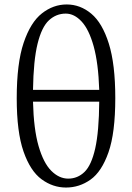

<svg xmlns="http://www.w3.org/2000/svg" viewBox="-20 -827 592 861"><path d="M425 -371H128Q131 -248 153 -172Q175 -96 210 -61Q245 -26 286 -26Q328 -26 359 -56Q390 -86 407 -161.5Q424 -237 425 -371ZM128 -424H425Q421 -544 400 -619.5Q379 -695 346 -730.5Q313 -766 275 -766Q232 -766 199.5 -736Q167 -706 148.5 -631Q130 -556 128 -424ZM279 -807Q340 -807 389.5 -765.5Q439 -724 468 -631.5Q497 -539 497 -387Q497 -231 466.5 -144Q436 -57 386 -21.5Q336 14 276 14Q217 14 166.5 -23Q116 -60 85.5 -147.5Q55 -235 55 -386Q55 -543 86 -635Q117 -727 168 -767Q219 -807 279 -807Z"/></svg>

Font: Han-Nom Khai
Style: Regular
Weight: 400
Version: Version 1.200;June 22, 2023;FontCreator 14.0.0.2814 64-bit